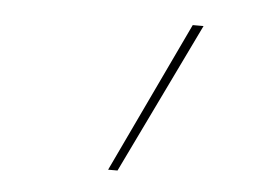

<svg xmlns="http://www.w3.org/2000/svg" viewBox="-35 -815 569 407"><g transform="rotate(5 250.0 -611.5)"><path d="M208 -451 360 -772H383L228 -451Z"/></g></svg>

Font: Iosevka Curly Thin Oblique
Style: Regular
Weight: 100
Italic angle: -9°
Monospace: yes
Designer: Belleve Invis
Foundry: Belleve Invis
Version: Version 11.1.0; ttfautohint (v1.8.3)